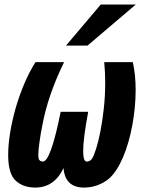

<svg xmlns="http://www.w3.org/2000/svg" viewBox="-20 -825 642 859"><path d="M430.7 -804.7H587.4L371.6 -621.1H275.4ZM137.7 14.2Q105.5 14.2 80.6 3.2Q55.7 -7.8 41.5 -26.4Q16.6 -59.1 16.6 -132.3Q16.6 -177.7 25.4 -231.7Q34.2 -285.6 50 -341.1Q65.9 -396.5 88.4 -449.7Q110.8 -502.9 138.7 -546.9H266.6Q246.1 -504.9 231.2 -468.5Q216.3 -432.1 205.1 -399.2Q193.8 -366.2 185.5 -335.2Q177.2 -304.2 170.9 -272Q166.5 -251.5 163.1 -231Q159.7 -210.4 157 -191.9Q154.3 -173.3 152.8 -158Q151.4 -142.6 151.4 -132.3Q151.4 -121.6 152.8 -115.7Q155.8 -103 171.9 -102.1Q206.5 -102.1 251.5 -324.7H374.5Q363.3 -264.2 357.7 -220.5Q352.1 -176.8 352.1 -148.9Q352.1 -102.1 368.2 -102.1Q383.3 -102.5 392.1 -115.7Q399.4 -127 409.7 -158.7Q419.9 -190.4 429 -236.3Q438 -282.2 444.3 -338.6Q450.7 -395 450.7 -455.6Q450.7 -501.5 446.3 -546.9H574.2Q586.9 -491.7 586.9 -421.9Q586.9 -383.3 583 -343.3Q579.1 -303.2 572 -264.6Q564.9 -226.1 554.4 -189.7Q543.9 -153.3 530.8 -122.3Q517.6 -91.3 501.7 -66.7Q485.8 -42 468.3 -26.4Q446.8 -7.8 417.2 3.2Q387.7 14.2 356.4 14.2Q271 14.2 264.2 -73.2Q223.1 14.2 137.7 14.2Z"/></svg>

Font: Hack
Style: Bold Italic
Weight: 700
Italic angle: -11°
Monospace: yes
Designer: Christopher Simpkins
Foundry: Christopher Simpkins
Version: Version 2.017; ttfautohint (v1.4.1) -l 4 -r 80 -G 350 -x 0 -